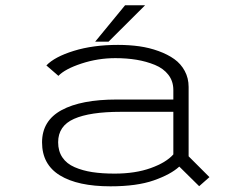

<svg xmlns="http://www.w3.org/2000/svg" viewBox="-20 -678 890 710"><path d="M332 -524 442.5 -658.5H516.5L381.5 -524ZM416.5 -512Q458 -512 495.2 -506.8Q532.5 -501.5 566.2 -489.2Q600 -477 624.5 -459.5Q649 -442 663.2 -415.5Q677.5 -389 677.5 -356.5V-100L754.5 -23L716.5 10.5L643 -62Q611.5 -33 548.8 -11Q486 11 388.5 11Q267.5 11 201.5 -29.5Q135.5 -70 135.5 -151.5Q135.5 -231.5 207.8 -270.8Q280 -310 412 -310H621V-345Q621 -377.5 602.8 -401.2Q584.5 -425 552.8 -438Q521 -451 484.8 -457Q448.5 -463 406.5 -463Q342 -463 281.2 -443Q220.5 -423 196 -397.5L151.5 -436Q182 -468 253.2 -490Q324.5 -512 416.5 -512ZM404 -36Q480.5 -36 537.5 -56.5Q594.5 -77 621 -107V-264.5H426.5Q312.5 -264.5 253.8 -238.5Q195 -212.5 195 -152Q195 -119 210.8 -95.8Q226.5 -72.5 256 -59.8Q285.5 -47 321.5 -41.5Q357.5 -36 404 -36Z"/></svg>

Font: League Mono Wide UltraLight
Style: Regular
Weight: 200
Width: 8
Designer: Tyler Finck
Foundry: The League of Moveable Type / Tyler Finck
Version: Version 2.210